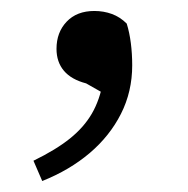

<svg xmlns="http://www.w3.org/2000/svg" viewBox="-20 -147 342 350"><path d="M57 183 41 146Q82 126 107.5 105.5Q133 85 147.5 60Q162 35 168 1L174 26L137 5Q110 -2 96.5 -18Q83 -34 83 -58Q83 -88 101.5 -107.5Q120 -127 152 -127Q169 -127 184 -121.5Q199 -116 211 -104Q216 -88 218.5 -68.5Q221 -49 221 -28Q221 20 200.5 60.5Q180 101 143.5 132Q107 163 57 183Z"/></svg>

Font: Source Serif 4
Style: Regular
Weight: 400
Designer: Frank Grießhammer
Foundry: Adobe Systems Incorporated
Version: Version 4.004;hotconv 1.0.116;makeotfexe 2.5.65601